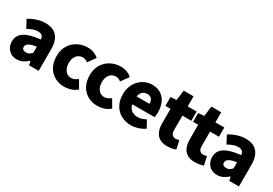

<svg xmlns="http://www.w3.org/2000/svg" viewBox="31 -1601 3550 2496"><g transform="rotate(30 1806.0 -353.0)"><path d="M216 14Q164 14 126 -9.5Q88 -33 67.5 -72.5Q47 -112 47 -159Q47 -249 122 -299.5Q197 -350 363 -368Q361 -391 352 -407.5Q343 -424 324.5 -432.5Q306 -441 277 -441Q243 -441 207 -428Q171 -415 128 -391L66 -508Q104 -531 143.5 -547.5Q183 -564 225 -573.5Q267 -583 311 -583Q385 -583 436 -555Q487 -527 514 -469.5Q541 -412 541 -323V0H396L384 -57H379Q344 -26 303.5 -6Q263 14 216 14ZM277 -124Q304 -124 324 -136Q344 -148 363 -169V-260Q308 -253 275.5 -240Q243 -227 229.5 -210Q216 -193 216 -173Q216 -148 232.5 -136Q249 -124 277 -124Z M929 14Q849 14 785 -21.5Q721 -57 683.5 -124Q646 -191 646 -285Q646 -379 687.5 -445.5Q729 -512 797.5 -547.5Q866 -583 945 -583Q997 -583 1038 -566.5Q1079 -550 1111 -522L1028 -409Q1009 -425 991.5 -432Q974 -439 956 -439Q917 -439 888 -420Q859 -401 843.5 -366.5Q828 -332 828 -285Q828 -238 844 -203Q860 -168 887.5 -149Q915 -130 949 -130Q976 -130 1001 -141.5Q1026 -153 1048 -170L1117 -53Q1075 -16 1024.5 -1Q974 14 929 14Z M1426 14Q1346 14 1282 -21.5Q1218 -57 1180.5 -124Q1143 -191 1143 -285Q1143 -379 1184.5 -445.5Q1226 -512 1294.5 -547.5Q1363 -583 1442 -583Q1494 -583 1535 -566.5Q1576 -550 1608 -522L1525 -409Q1506 -425 1488.5 -432Q1471 -439 1453 -439Q1414 -439 1385 -420Q1356 -401 1340.5 -366.5Q1325 -332 1325 -285Q1325 -238 1341 -203Q1357 -168 1384.5 -149Q1412 -130 1446 -130Q1473 -130 1498 -141.5Q1523 -153 1545 -170L1614 -53Q1572 -16 1521.5 -1Q1471 14 1426 14Z M1930 14Q1848 14 1782.5 -21.5Q1717 -57 1678.5 -124Q1640 -191 1640 -285Q1640 -354 1662.5 -409Q1685 -464 1723.5 -503Q1762 -542 1810.5 -562.5Q1859 -583 1910 -583Q1992 -583 2046 -547Q2100 -511 2127 -449Q2154 -387 2154 -309Q2154 -285 2151.5 -264Q2149 -243 2146 -232H1812Q1820 -193 1840 -169Q1860 -145 1889 -133.5Q1918 -122 1954 -122Q1985 -122 2014 -131Q2043 -140 2074 -158L2133 -51Q2089 -20 2034.5 -3Q1980 14 1930 14ZM1809 -349H2003Q2003 -391 1982.5 -419Q1962 -447 1913 -447Q1889 -447 1867.5 -436.5Q1846 -426 1830.5 -404.5Q1815 -383 1809 -349Z M2473 14Q2402 14 2357.5 -14.5Q2313 -43 2292.5 -93.5Q2272 -144 2272 -211V-430H2195V-562L2283 -569L2303 -720H2450V-569H2584V-430H2450V-213Q2450 -166 2470.5 -145.5Q2491 -125 2522 -125Q2536 -125 2550 -128.5Q2564 -132 2574 -136L2602 -7Q2580 0 2548.5 7Q2517 14 2473 14Z M2888 14Q2817 14 2772.5 -14.5Q2728 -43 2707.5 -93.5Q2687 -144 2687 -211V-430H2610V-562L2698 -569L2718 -720H2865V-569H2999V-430H2865V-213Q2865 -166 2885.5 -145.5Q2906 -125 2937 -125Q2951 -125 2965 -128.5Q2979 -132 2989 -136L3017 -7Q2995 0 2963.5 7Q2932 14 2888 14Z M3222 14Q3170 14 3132 -9.5Q3094 -33 3073.5 -72.5Q3053 -112 3053 -159Q3053 -249 3128 -299.5Q3203 -350 3369 -368Q3367 -391 3358 -407.5Q3349 -424 3330.5 -432.5Q3312 -441 3283 -441Q3249 -441 3213 -428Q3177 -415 3134 -391L3072 -508Q3110 -531 3149.5 -547.5Q3189 -564 3231 -573.5Q3273 -583 3317 -583Q3391 -583 3442 -555Q3493 -527 3520 -469.5Q3547 -412 3547 -323V0H3402L3390 -57H3385Q3350 -26 3309.5 -6Q3269 14 3222 14ZM3283 -124Q3310 -124 3330 -136Q3350 -148 3369 -169V-260Q3314 -253 3281.5 -240Q3249 -227 3235.5 -210Q3222 -193 3222 -173Q3222 -148 3238.5 -136Q3255 -124 3283 -124Z"/></g></svg>

Font: Noto Sans KR Thin Black
Style: Regular
Weight: 900
Version: Version 2.004-H2;hotconv 1.0.118;makeotfexe 2.5.65603